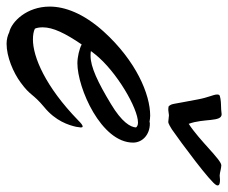

<svg xmlns="http://www.w3.org/2000/svg" viewBox="-125 -600 693 583"><g transform="rotate(90 221.5 -308.5)"><path d="M315 -193 317 -207C317 -211 316 -213 314 -213C310 -213 304 -208 295 -199C193 -100 103 -62 50 -62C36 -62 25 -64 17 -68C14 -75 13 -83 13 -92C13 -123 31 -160 65 -210C78 -203 103 -197 122 -197C197 -197 363 -269 363 -366C363 -396 337 -417 306 -417C303 -417 302 -417 300 -416C294 -417 288 -418 281 -418C216 -418 115 -375 26 -277C-30 -215 -50 -158 -50 -113C-50 -43 -4 3 28 10C38 15 50 18 63 18C102 18 150 -2 181 -25C222 -55 213 -61 255 -96C298 -131 310 -171 315 -193ZM246 -299C180 -259 133 -237 100 -237C95 -237 90 -237 85 -238C88 -242 91 -246 95 -251C147 -316 259 -381 302 -381C309 -381 314 -379 317 -375C316 -358 301 -332 246 -299ZM323 -484C362 -511 486 -603 492 -619C493 -620 493 -622 493 -623C493 -629 484 -630 476 -630C472 -630 467 -629 463 -629C461 -629 457 -630 455 -630C451 -631 437 -634 432 -634C415 -634 357 -568 306 -535C289 -581 301 -635 277 -635C268 -634 258 -633 247 -633C240 -633 219 -631 218 -627C217 -625 217 -623 217 -621C217 -610 226 -595 232 -562C248 -480 244 -486 252 -475C253 -473 263 -473 264 -473C266 -473 278 -475 280 -475C283 -475 297 -473 300 -473C306 -473 316 -480 323 -484Z"/></g></svg>

Font: Oregano
Style: Italic
Weight: 400
Italic angle: -12°
Designer: Astigmatic (AOETI)
Foundry: Astigmatic (AOETI)
Version: Version 1.000